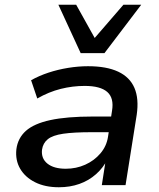

<svg xmlns="http://www.w3.org/2000/svg" viewBox="-20 -780 672 809"><path d="M228 9Q170 9 128 -12Q86 -33 65 -69Q44 -105 49 -151Q55 -198 89 -228.5Q123 -259 192 -274Q261 -289 371 -289H464L454 -223H367Q291 -223 246.5 -216.5Q202 -210 181.5 -193.5Q161 -177 157 -149Q153 -112 180 -90.5Q207 -69 257 -69Q301 -69 339 -86Q377 -103 403 -133.5Q429 -164 435 -203L452 -313Q461 -367 432 -392.5Q403 -418 337 -418Q286 -418 236 -405.5Q186 -393 137 -365L111 -442Q145 -461 184.5 -474Q224 -487 267 -494Q310 -501 351 -501Q429 -501 478 -478Q527 -455 546.5 -409.5Q566 -364 556 -296L509 0H409L426 -109H433Q415 -73 384.5 -46Q354 -19 314.5 -5Q275 9 228 9ZM320 -556 226 -760H301L379 -620L500 -760H575L420 -556Z"/></svg>

Font: Nunito Sans 10pt SemiExpanded SemiBold
Style: Italic
Weight: 600
Width: 6
Italic angle: -9°
Designer: Vernon Adams
Foundry: Vernon Adams
Version: Version 3.101;gftools[0.9.27]